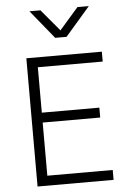

<svg xmlns="http://www.w3.org/2000/svg" viewBox="-62 -999 714 1044"><g transform="rotate(-5 295.0 -476.5)"><path d="M100 0V-700H512V-646H158V-398H472V-344H158V-54H515V0ZM266 -797 139 -953H199L298 -835L401 -953H463L328 -797Z"/></g></svg>

Font: Geologica Roman Thin
Style: Regular
Weight: 250
Designer: Sindre Bremnes, Frode Helland
Foundry: Monokrom Skriftforlag AS
Version: Version 1.010;gftools[0.9.28]